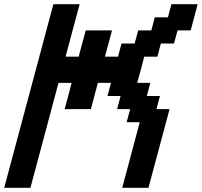

<svg xmlns="http://www.w3.org/2000/svg" viewBox="-20 -895 962 915"><path d="M562.5 0H687.5Q704.1 -62.5 737.8 -187.5Q771.5 -312.5 788.1 -375H725.6L742.2 -437.5H679.7L696.3 -500H633.8Q639.6 -520.5 650.9 -562.3Q662.1 -604 667.5 -625H730L746.6 -687.5H809.1L826.2 -750H888.7Q894.5 -770.5 905.5 -812.5Q916.5 -854.5 921.9 -875H796.9L780.3 -812.5H717.8L701.2 -750H638.7L621.6 -687.5H559.1L542.5 -625H480Q485.8 -645.5 497.1 -687.5Q508.3 -729.5 513.7 -750H388.7Q382.8 -729.5 371.6 -687.7Q360.4 -646 355 -625H292.5Q303.7 -667 325.9 -750Q348.1 -833 359.4 -875H234.4Q195.3 -729 117.2 -437.5Q39.1 -146 0 0H125Q147 -83 191.9 -250Q236.8 -417 258.8 -500H321.3Q315.9 -479 304.9 -437.5Q293.9 -396 288.1 -375H413.1Q418.5 -395.5 429.7 -437.3Q440.9 -479 446.3 -500H508.8L492.2 -437.5H554.7L538.1 -375H600.6L583.5 -312.5H646Z"/></svg>

Font: Faithful 32x
Style: Oblique
Weight: 400
Foundry: Faithful Resource Pack
Version: Version 1.0; January 27, 2023